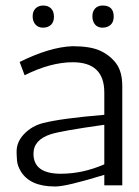

<svg xmlns="http://www.w3.org/2000/svg" viewBox="-20 -670 502 694"><path d="M51 -446Q160 -500 242 -503Q307 -503 342.5 -486.5Q378 -470 400 -440.5Q422 -411 422 -358V0H357V-38Q220 4 181 4Q179 4 178 4Q88 4 55 -51Q43 -71 41.5 -90Q40 -109 40 -122Q40 -158 68 -186.5Q96 -215 135 -225Q201 -242 357 -255V-336Q357 -445 243 -445Q163 -445 69 -398ZM101 -114Q101 -42 200 -42Q279 -42 357 -76V-219Q201 -197 164 -185Q101 -165 101 -114ZM135.5 -570Q118 -570 108 -581.5Q98 -593 98 -611Q98 -629 108.5 -639.5Q119 -650 136.5 -650Q154 -650 164.5 -639.5Q175 -629 175 -609.5Q175 -590 164 -580Q153 -570 135.5 -570ZM351 -650Q391 -650 391 -610Q391 -590 379.5 -580Q368 -570 350.5 -570Q333 -570 323.5 -581.5Q314 -593 314 -611Q314 -629 324 -639.5Q334 -650 351 -650Z"/></svg>

Font: Antic
Style: Regular
Weight: 400
Designer: Santiago Orozco
Foundry: Typemade
Version: Version 1.0012